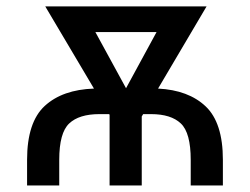

<svg xmlns="http://www.w3.org/2000/svg" viewBox="-20 -565 762 585"><path d="M160.5 0H62.5V-78.1Q62.5 -192.8 116.5 -242.4Q170.5 -291.9 266.3 -295.1L117.9 -545.5H609.4L461.6 -295.1Q554.3 -290.5 606.7 -240.8Q659.1 -191.1 659.1 -78.1V0H561.1V-78.1Q561.1 -160.2 531.1 -188.7Q501.1 -217.3 440.3 -217.3H416.2L411.9 -210.2V0H313.9V-215.2L312.5 -217.3H282.7Q220.9 -217.3 190.7 -188.7Q160.5 -160.2 160.5 -78.1ZM364 -296.2 457 -467.3H270.6Z"/></svg>

Font: Inter Zeller
Style: Regular
Weight: 400
Designer: Rasmus Andersson; Joe Bland
Foundry: zeller
Version: Version 3.015;git-dec3a8cb1